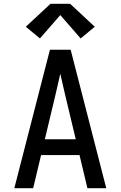

<svg xmlns="http://www.w3.org/2000/svg" viewBox="-20 -999 640 1019"><path d="M56 0 245 -735H355L544 0H444L402 -176H198L156 0ZM382 -260 327 -490Q320 -519 313.5 -548.5Q307 -578 300 -608Q293 -578 286.5 -548.5Q280 -519 273 -490L218 -260ZM192 -795 117 -857 248 -979H352L483 -857L408 -795L300 -919Z"/></svg>

Font: Iosevka Custom Medium Extended
Style: Regular
Weight: 500
Width: 7
Monospace: yes
Designer: Belleve Invis
Foundry: Belleve Invis
Version: Version 11.2.4; ttfautohint (v1.8.4)